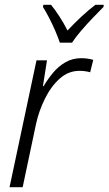

<svg xmlns="http://www.w3.org/2000/svg" viewBox="-20 -785 455 805"><path d="M20 0 133 -532H177L160 -424H163Q180 -453 202.5 -480Q225 -507 254.5 -524Q284 -541 320 -541Q348 -541 371 -534L358 -482Q337 -488 313 -488Q267 -488 230.5 -455.5Q194 -423 168.5 -371.5Q143 -320 131 -265L75 0ZM231 -606Q224 -627 212 -655Q200 -683 186 -710Q172 -737 160 -756L162 -765H194Q211 -744 229.5 -715.5Q248 -687 263 -657Q290 -686 320.5 -714.5Q351 -743 380 -765H415L414 -756Q396 -738 370 -711Q344 -684 320 -656Q296 -628 282 -606Z"/></svg>

Font: Noto Sans SemiCondensed Light
Style: Italic
Weight: 300
Width: 4
Italic angle: -12°
Designer: Monotype Design Team
Foundry: Monotype Imaging Inc.
Version: Version 2.013; ttfautohint (v1.8.4.7-5d5b)